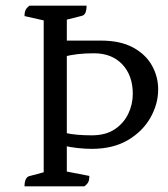

<svg xmlns="http://www.w3.org/2000/svg" viewBox="-20 -661 595 681"><path d="M67 0Q67 -16 71.5 -25Q76 -34 83 -36L150 -54L135 -38V-602L151 -585L67 -604Q67 -618 71 -626Q75 -634 85 -641H287Q287 -625 283 -616Q279 -607 271 -605L200 -587L217 -604V-502L202 -517H338Q407 -517 452 -492.5Q497 -468 519 -428.5Q541 -389 541 -344Q541 -292 513.5 -243.5Q486 -195 433.5 -164Q381 -133 305 -133Q282 -133 255 -136Q228 -139 208 -144L217 -152V-33L199 -56L297 -37Q297 -24 293.5 -16Q290 -8 279 0ZM217 -177 212 -190Q230 -185 255 -183Q280 -181 305 -181Q355 -181 387 -202.5Q419 -224 435 -257.5Q451 -291 451 -328Q451 -393 414 -432.5Q377 -472 313 -472Q282 -472 255.5 -469Q229 -466 209 -460L217 -470Z"/></svg>

Font: Petrona
Style: Regular
Weight: 400
Designer: Ringo R. Seeber
Foundry: Ringo R. Seeber
Version: Version 2.001; ttfautohint (v1.8.3)